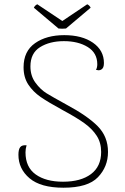

<svg xmlns="http://www.w3.org/2000/svg" viewBox="-20 -864 583 896"><path d="M66 -142Q66 -167 74.5 -177.5Q83 -188 104 -186Q99 -169 99 -153Q99 -84 146.5 -50Q194 -16 274 -16Q357 -16 404.5 -51.5Q452 -87 452 -155Q452 -198 431.5 -230Q411 -262 374.5 -288.5Q338 -315 271 -351Q205 -387 169.5 -411.5Q134 -436 112 -469.5Q90 -503 90 -550Q90 -625 143.5 -662.5Q197 -700 280 -700Q363 -700 414 -664.5Q465 -629 465 -570Q465 -558 462 -550.5Q459 -543 452 -539Q446 -536 440 -536L428 -538Q434 -549 434 -564Q434 -617 389.5 -644.5Q345 -672 278 -672Q212 -672 167 -644Q122 -616 122 -554Q122 -510 145.5 -478Q169 -446 197.5 -428.5Q226 -411 288 -377Q389 -323 436.5 -274.5Q484 -226 484 -155Q484 -86 437 -37Q390 12 276 12Q170 12 118 -32Q66 -76 66 -142ZM270 -730Q259 -730 253 -731L138 -828Q143 -839 154 -844L271 -766L387 -844Q398 -839 403 -828L288 -731Q282 -730 270 -730Z"/></svg>

Font: Arima Madurai Thin
Style: Regular
Weight: 250
Designer: Joana Correia and Natanael Gama
Foundry: NDISCOVER
Version: Version 1.019; ttfautohint (v1.5) -l 7 -r 28 -G 50 -x 13 -D 